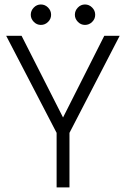

<svg xmlns="http://www.w3.org/2000/svg" viewBox="-20 -816 571 836"><path d="M226.5 -237.5 7 -660H74L254.5 -304.5L434 -660H501L282.5 -237.5V0H226.5ZM350 -707.5Q332 -707.5 319 -721Q306 -734.5 306 -751.5Q306 -769.5 319 -783Q332 -796.5 350 -796.5Q368 -796.5 381.2 -783.2Q394.5 -770 394.5 -751.5Q394.5 -733.5 381.2 -720.5Q368 -707.5 350 -707.5ZM158 -707.5Q140 -707.5 127 -721Q114 -734.5 114 -751.5Q114 -769.5 127 -783Q140 -796.5 158 -796.5Q176 -796.5 189.2 -783.2Q202.5 -770 202.5 -751.5Q202.5 -733.5 189.2 -720.5Q176 -707.5 158 -707.5Z"/></svg>

Font: League Spartan Thin Light
Style: Regular
Weight: 300
Version: Version 2.002